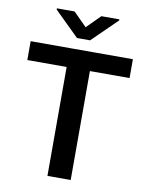

<svg xmlns="http://www.w3.org/2000/svg" viewBox="-98 -982 807 1052"><g transform="rotate(10 305.5 -456.5)"><path d="M369.6 0H240.2V-710.9H369.6ZM590.3 -606H21.5V-710.9H590.3ZM479.5 -907.2 341.3 -772H268.6L131.8 -906.2V-913.1H230.5L304.7 -838.4L379.4 -913.1H479.5Z"/></g></svg>

Font: Heebo SemiBold
Style: Regular
Weight: 600
Designer: Oded Ezer
Foundry: Ezer Type House
Version: Version 3.100